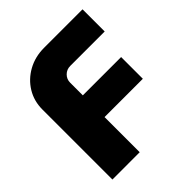

<svg xmlns="http://www.w3.org/2000/svg" viewBox="-193 -825 950 950"><g transform="rotate(-45 281.5 -350.0)"><path d="M47 0V-489Q47 -549 76 -596.5Q105 -644 155.5 -672Q206 -700 269 -700H538V-545H297Q272 -545 255 -528Q238 -511 238 -487V-398H506V-246H238V0Z"/></g></svg>

Font: MuseoModerno Thin ExtraBold
Style: Regular
Weight: 800
Version: Version 1.002